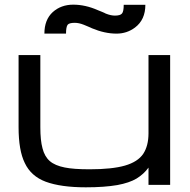

<svg xmlns="http://www.w3.org/2000/svg" viewBox="-20 -801 822 832"><path d="M351.6 10.7Q243.7 10.7 177.7 -13.7Q114.3 -37.6 87.4 -94.7Q60.5 -148.9 60.5 -250V-562.5H154.8V-250Q154.8 -192.4 164.1 -158.7Q172.9 -123 195.8 -103Q218.3 -83.5 260.7 -75.2Q298.3 -67.4 368.2 -67.4Q465.8 -67.4 521.5 -83.5Q577.1 -99.6 600.6 -134.3Q623.5 -168.9 623.5 -223.6V-562.5H717.3V0H623.5V-74.7Q603 -46.4 571.8 -27.3Q541 -8.8 488.3 1Q432.1 10.7 351.6 10.7ZM172.4 -655.3Q172.4 -715.3 208.5 -748.5Q244.6 -780.8 297.4 -780.8Q350.1 -780.8 404.3 -756.8Q406.7 -756.3 422.4 -749.5Q426.8 -747.1 432.6 -745.1Q434.1 -744.1 435.5 -743.4Q437 -742.7 438.5 -742.2L439.5 -741.7Q460.4 -733.4 478 -733.4Q501.5 -733.4 508.8 -742.7Q516.1 -751.5 516.1 -780.3H609.9Q609.9 -715.3 564.9 -681.6Q529.8 -655.3 484.9 -655.3Q433.6 -655.3 377.9 -678.7Q377.4 -678.7 377 -679.2Q375 -680.2 374 -680.7Q370.6 -681.6 367.2 -683.6Q362.3 -685.5 360.4 -686.5Q347.7 -691.4 342.8 -693.8Q321.8 -702.1 304.2 -702.1Q279.3 -702.1 272.9 -693.4Q266.1 -683.6 266.1 -655.3Z"/></svg>

Font: Michroma+
Style: Regular
Weight: 400
Designer: beogot
Foundry: beogot
Version: Version